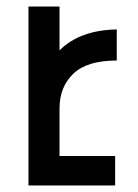

<svg xmlns="http://www.w3.org/2000/svg" viewBox="-20 -567 422 587"><path d="M337 -477V-382Q246 -382 204 -341.5Q162 -301 162 -236V-90H332V0H67V-547H162V-413Q224 -475 337 -477Z"/></svg>

Font: Gulax
Style: Regular
Weight: 400
Designer: Morgan Gilbert
Foundry: VTF
Version: Version 1.001;hotconv 1.0.109;makeotfexe 2.5.65596